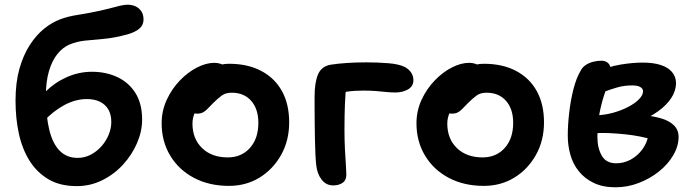

<svg xmlns="http://www.w3.org/2000/svg" viewBox="-20 -778 2938 816"><path d="M306 13Q236 13 187 -15.5Q138 -44 106.5 -93.5Q75 -143 60.5 -208.5Q46 -274 46 -350Q46 -427 62.5 -485.5Q79 -544 106.5 -586.5Q134 -629 167.5 -656Q201 -683 236 -696Q267 -708 312 -715Q357 -722 398 -731Q443 -741 474 -749.5Q505 -758 523 -758Q540 -758 555 -751.5Q570 -745 580 -731Q590 -717 590 -695Q590 -671 572 -656Q554 -641 522 -632Q467 -617 423 -613Q379 -609 343 -605.5Q307 -602 276 -589Q247 -577 224 -548.5Q201 -520 188 -475.5Q175 -431 175 -372Q175 -285 189.5 -226Q204 -167 234 -137Q264 -107 310 -107Q339 -107 364.5 -120Q390 -133 410 -155Q430 -177 441.5 -204.5Q453 -232 453 -260Q453 -292 440 -313.5Q427 -335 404 -346Q381 -357 349 -357Q301 -357 253.5 -331.5Q206 -306 164 -261L111 -299Q133 -348 172.5 -387.5Q212 -427 263.5 -450Q315 -473 371 -473Q431 -473 479.5 -450Q528 -427 556 -382Q584 -337 584 -270Q584 -220 562.5 -170Q541 -120 503 -78.5Q465 -37 414.5 -12Q364 13 306 13Z M953 12Q869 12 804.5 -22Q740 -56 703.5 -116.5Q667 -177 667 -254Q667 -307 688.5 -353.5Q710 -400 744 -435.5Q778 -471 817 -491Q856 -511 891 -511Q906 -511 918.5 -506.5Q931 -502 939 -492Q947 -482 947 -465Q947 -435 934.5 -411.5Q922 -388 883 -373Q858 -360 839 -342Q820 -324 809 -301Q798 -278 798 -253Q798 -188 839 -148.5Q880 -109 948 -109Q1006 -109 1042 -149Q1078 -189 1078 -256Q1078 -315 1047.5 -349.5Q1017 -384 965 -384Q939 -384 922.5 -372Q906 -360 886 -340Q871 -325 861.5 -315Q852 -305 842 -300Q832 -295 817 -295Q801 -295 789 -307Q777 -319 777 -352Q777 -379 792 -406.5Q807 -434 832.5 -456.5Q858 -479 889 -493Q920 -507 953 -507Q1033 -507 1090.5 -476.5Q1148 -446 1178.5 -390.5Q1209 -335 1209 -258Q1209 -181 1175 -120Q1141 -59 1083.5 -23.5Q1026 12 953 12Z M1396 10Q1366 10 1347 -14.5Q1328 -39 1324 -76Q1322 -93 1320.5 -122Q1319 -151 1318.5 -185.5Q1318 -220 1317.5 -255Q1317 -290 1317 -319.5Q1317 -349 1317 -368Q1317 -427 1331.5 -461.5Q1346 -496 1385 -503Q1417 -508 1456.5 -510.5Q1496 -513 1537 -513Q1582 -513 1628.5 -509.5Q1675 -506 1701 -493Q1719 -483 1728 -468.5Q1737 -454 1737 -438Q1737 -411 1714 -398Q1691 -385 1662 -385Q1641 -385 1621.5 -387Q1602 -389 1579 -391Q1556 -393 1524 -393Q1485 -393 1455 -388.5Q1425 -384 1390 -376L1453 -425Q1448 -386 1446 -337Q1444 -288 1444 -226Q1444 -182 1446 -143.5Q1448 -105 1450 -77Q1452 -49 1452 -36Q1452 -12 1436 -1Q1420 10 1396 10Z M2036 12Q1952 12 1887.5 -22Q1823 -56 1786.5 -116.5Q1750 -177 1750 -254Q1750 -307 1771.5 -353.5Q1793 -400 1827 -435.5Q1861 -471 1900 -491Q1939 -511 1974 -511Q1989 -511 2001.5 -506.5Q2014 -502 2022 -492Q2030 -482 2030 -465Q2030 -435 2017.5 -411.5Q2005 -388 1966 -373Q1941 -360 1922 -342Q1903 -324 1892 -301Q1881 -278 1881 -253Q1881 -188 1922 -148.5Q1963 -109 2031 -109Q2089 -109 2125 -149Q2161 -189 2161 -256Q2161 -315 2130.5 -349.5Q2100 -384 2048 -384Q2022 -384 2005.5 -372Q1989 -360 1969 -340Q1954 -325 1944.5 -315Q1935 -305 1925 -300Q1915 -295 1900 -295Q1884 -295 1872 -307Q1860 -319 1860 -352Q1860 -379 1875 -406.5Q1890 -434 1915.5 -456.5Q1941 -479 1972 -493Q2003 -507 2036 -507Q2116 -507 2173.5 -476.5Q2231 -446 2261.5 -390.5Q2292 -335 2292 -258Q2292 -181 2258 -120Q2224 -59 2166.5 -23.5Q2109 12 2036 12Z M2596 18Q2542 18 2503.5 -0.5Q2465 -19 2440 -50Q2415 -81 2404 -120.5Q2393 -160 2393 -202Q2393 -246 2399 -298.5Q2405 -351 2417 -398.5Q2429 -446 2448 -478Q2455 -492 2469 -501.5Q2483 -511 2501 -515.5Q2519 -520 2536 -520Q2554 -520 2565 -509.5Q2576 -499 2576 -476Q2576 -459 2567.5 -433.5Q2559 -408 2547.5 -373.5Q2536 -339 2527.5 -294.5Q2519 -250 2519 -195Q2519 -149 2537.5 -116.5Q2556 -84 2599 -84Q2631 -84 2660 -99.5Q2689 -115 2709.5 -142.5Q2730 -170 2736 -205L2747 -186Q2729 -192 2699 -198Q2669 -204 2634 -207.5Q2599 -211 2565.5 -212.5Q2532 -214 2508 -211L2513 -288Q2551 -289 2586.5 -299Q2622 -309 2650.5 -324Q2679 -339 2696 -356.5Q2713 -374 2713 -390Q2713 -401 2701.5 -408Q2690 -415 2667 -415Q2633 -415 2603.5 -406.5Q2574 -398 2548 -388Q2522 -378 2496 -371Q2478 -369 2464.5 -379.5Q2451 -390 2452 -408Q2452 -430 2470 -446.5Q2488 -463 2512 -471Q2566 -495 2617 -503.5Q2668 -512 2712 -512Q2756 -512 2787.5 -502Q2819 -492 2836 -472Q2853 -452 2853 -425Q2853 -392 2833 -361.5Q2813 -331 2777.5 -305.5Q2742 -280 2697 -261Q2652 -242 2601 -232L2620 -292Q2668 -293 2711.5 -289Q2755 -285 2789.5 -275Q2824 -265 2844 -245.5Q2864 -226 2864 -196Q2864 -157 2841.5 -118.5Q2819 -80 2781 -49.5Q2743 -19 2695 -0.5Q2647 18 2596 18Z"/></svg>

Font: Shantell Sans SemiBold
Style: Regular
Weight: 600
Designer: Stephen Nixon, Anya Danilova, Shantell Martin
Foundry: Arrow Type
Version: Version 1.011;[c5ecc13dd]